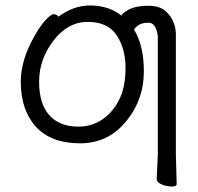

<svg xmlns="http://www.w3.org/2000/svg" viewBox="-20 -506 723 702"><path d="M424 -449Q430 -460 449 -470Q477 -485 521 -485Q565 -485 587 -464Q626 -428 623 -368V60L626 166Q626 176 608 176Q590 176 571.5 168.5Q553 161 553 148L557 59V-373Q555 -391 549 -404Q540 -423 523 -423Q489 -423 473 -402Q471 -400 470 -398Q506 -339 506 -245Q506 -143 444 -66Q378 18 272.5 18Q167 18 111.5 -42.5Q56 -103 56 -207Q56 -287 106 -374Q126 -410 146 -432Q166 -454 176.5 -454Q187 -454 194 -445Q249 -486 309 -486Q369 -486 413 -457Q419 -453 424 -449ZM267 -43Q316 -43 354.5 -69.5Q393 -96 416 -142Q439 -188 439 -258Q439 -328 406.5 -377Q374 -426 301 -426Q228 -426 175.5 -357.5Q123 -289 123 -207.5Q123 -126 160.5 -84.5Q198 -43 267 -43Z"/></svg>

Font: LXGW Bright GB
Style: Regular
Weight: 400
Designer: Christian Thalmann (Catharsis Fonts)
Foundry: LXGW / Christian Thalmann (Catharsis Fonts) / Fontworks Inc.
Version: Version 5.510